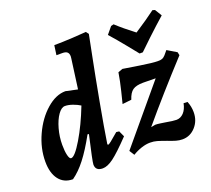

<svg xmlns="http://www.w3.org/2000/svg" viewBox="-126 -899 1181 1073"><g transform="rotate(-20 465.0 -362.5)"><path d="M451 -153 468 -151 484 -116Q413 -42 376.5 -15Q340 12 312 12Q269 12 269 -26Q269 -43 304 -195L296 -196Q252 -116 213.5 -66.5Q175 -17 134 12Q81 12 51.5 -26.5Q22 -65 22 -133Q22 -212 57.5 -289.5Q93 -367 149 -416Q205 -465 262 -465L332 -450L356 -627Q357 -631 357 -638Q357 -655 348 -663Q339 -671 319 -671H284L292 -728Q339 -728 401.5 -731.5Q464 -735 483 -737L495 -721Q489 -690 469 -590.5Q449 -491 422 -344.5Q395 -198 381 -106L384 -102Q390 -102 403.5 -113Q417 -124 451 -153ZM319 -359Q302 -370 277 -379Q252 -388 231 -388Q210 -388 189.5 -359Q169 -330 156 -283.5Q143 -237 143 -189Q143 -151 149 -126.5Q155 -102 165 -102Q187 -102 233 -179Q279 -256 319 -359ZM577 -463 604 -473Q629 -469 702.5 -457.5Q776 -446 806 -446Q823 -446 832 -449.5Q841 -453 851 -464L871 -488L926 -455L930 -436Q767 -259 644 -112L670 -117Q682 -117 701.5 -114Q721 -111 728 -110Q772 -102 791 -102Q816 -102 834.5 -121.5Q853 -141 860 -176L883 -175Q896 -144 896 -110Q896 -59 864 -23.5Q832 12 786 12Q767 12 748 6.5Q729 1 701 -10Q668 -22 649 -27.5Q630 -33 608 -33Q584 -33 556.5 -24Q529 -15 503 1L484 -29L761 -360L687 -361Q645 -361 624.5 -346.5Q604 -332 592 -294L538 -288Q542 -304 555.5 -358.5Q569 -413 577 -463ZM643 -724Q685 -685 748 -637Q825 -687 874 -724L888 -720L913 -679Q863 -635 810.5 -585.5Q758 -536 743 -521H724Q712 -536 672 -585.5Q632 -635 593 -679L627 -720Z"/></g></svg>

Font: Alegreya
Style: Bold Italic
Weight: 700
Italic angle: -7°
Designer: Juan Pablo del Peral
Foundry: Huerta Tipografica
Version: Version 2.007; ttfautohint (v1.6)